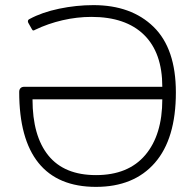

<svg xmlns="http://www.w3.org/2000/svg" viewBox="-20 -715 762 750"><path d="M55 -356Q55 -365 60 -370.5Q65 -376 75 -376H614Q614 -509 542.5 -579Q471 -649 337 -649Q281 -649 224.5 -636Q168 -623 118 -599Q113 -596 110 -596Q107 -596 104 -602L91 -625Q89 -628 89 -632Q89 -638 96 -641Q144 -667 211 -681Q278 -695 345 -695Q493 -695 580 -610Q667 -525 667 -354Q667 -173 585 -79Q503 15 355 15Q206 15 130.5 -78.5Q55 -172 55 -356ZM614 -327H107Q107 -184 169 -107.5Q231 -31 355 -31Q481 -31 547.5 -109.5Q614 -188 614 -327Z"/></svg>

Font: Mitr ExtraLight
Style: Regular
Weight: 250
Designer: Thanarat Vachiruckul
Foundry: Cadson Demak Co.,Ltd.
Version: Version 1.000